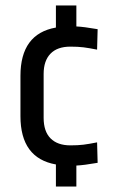

<svg xmlns="http://www.w3.org/2000/svg" viewBox="-20 -596 430 704"><path d="M260 -499Q286 -498 338 -489L336 -414Q306 -420 286 -422.5Q266 -425 238 -425Q190 -425 165 -399Q140 -373 140 -325V-164Q140 -114 165.5 -88.5Q191 -63 238 -63Q266 -63 286 -65.5Q306 -68 336 -74L338 1Q286 10 260 11V88H185V7Q55 -16 55 -170V-318Q55 -472 185 -495V-576H260Z"/></svg>

Font: Ropa Sans
Style: Regular
Weight: 400
Designer: Botio Nikoltchev
Foundry: Botio Nikoltchev
Version: Version 1.100